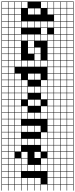

<svg xmlns="http://www.w3.org/2000/svg" viewBox="795 -1562 1046 2676"><g transform="rotate(90 1318.0 -224.0)"><path d="M272.7 -636.4V-721.2H187.9V-636.4ZM272.7 -545.5V-630.3H187.9V-545.5ZM181.8 -545.5V-630.3H97V-545.5ZM90.9 -545.5V-630.3H6.1V-545.5ZM272.7 -454.5V-539.4H187.9V-454.5ZM181.8 -454.5V-539.4H97V-454.5ZM90.9 -454.5V-539.4H6.1V-454.5ZM181.8 -363.6V-448.5H97V-363.6ZM90.9 -363.6V-448.5H6.1V-363.6ZM90.9 -272.7V-357.6H6.1V-272.7ZM181.8 -181.8V-266.7H97V-181.8ZM181.8 -90.9V-175.8H97V-90.9ZM90.9 0V-84.8H6.1V0ZM272.7 90.9V6.1H187.9V90.9ZM181.8 90.9V6.1H97V90.9ZM90.9 90.9V6.1H6.1V90.9ZM272.7 272.7V187.9H187.9V272.7ZM90.9 -636.4V-721.2H6.1V-636.4ZM181.8 -636.4V-721.2H97V-636.4ZM90.9 97H6.1V181.8H90.9ZM181.8 97H97V181.8H181.8ZM272.7 181.8V97H187.9V181.8ZM181.8 272.7V187.9H97V272.7ZM90.9 272.7V187.9H6.1V272.7ZM363.6 278.8H0V-727.3H363.6V-721.2H278.8V-636.4H363.6V-630.3H278.8V-545.5H363.6V-539.4H278.8V-454.5H363.6V-448.5H278.8V-363.6H363.6V-357.6H278.8V-272.7H363.6V-266.7H278.8V-181.8H363.6V-175.8H278.8V-90.9H363.6V-84.8H278.8V0H363.6V6.1H278.8V90.9H363.6V97H278.8V181.8H363.6V187.9H278.8V272.7H363.6Z M363.6 278.8V187.9H369.7V272.7H454.5V187.9H363.6V-727.3H545.5V-721.2H460.6V-636.4H545.5V-630.3H460.6V-545.5H545.5V-539.4H460.6V-454.5H545.5V-448.5H460.6V-363.6H545.5V-357.6H460.6V-272.7H545.5V-266.7H460.6V-181.8H545.5V-175.8H460.6V-90.9H545.5V-84.8H460.6V0H545.5V6.1H460.6V90.9H545.5V97H460.6V181.8H545.5V187.9H460.6V272.7H545.5V278.8ZM369.7 -636.4H454.5V-721.2H369.7ZM369.7 -545.5H454.5V-630.3H369.7ZM369.7 -454.5H454.5V-539.4H369.7ZM369.7 -272.7H454.5V-357.6H369.7ZM369.7 90.9H454.5V6.1H369.7ZM454.5 97H369.7V181.8H454.5Z M909.1 278.8H545.5V187.9H551.5V272.7H636.4V187.9H642.4V272.7H727.3V187.9H733.3V272.7H818.2V187.9H545.5V-727.3H909.1V-721.2H824.2V-636.4H909.1V-630.3H824.2V-545.5H909.1V-539.4H824.2V-454.5H909.1V-448.5H824.2V-363.6H909.1V-357.6H824.2V-272.7H909.1V-266.7H824.2V-181.8H909.1V-175.8H824.2V-90.9H909.1V-84.8H824.2V0H909.1V6.1H824.2V90.9H909.1V97H824.2V181.8H909.1V187.9H824.2V272.7H909.1ZM636.4 -636.4V-721.2H551.5V-636.4ZM733.3 -636.4H818.2V-721.2H733.3ZM642.4 -636.4H727.3V-721.2H642.4ZM551.5 -545.5H636.4V-630.3H551.5ZM642.4 -545.5H727.3V-630.3H642.4ZM733.3 -545.5H818.2V-630.3H733.3ZM551.5 -454.5H636.4V-539.4H551.5ZM642.4 -454.5H727.3V-539.4H642.4ZM733.3 -454.5H818.2V-539.4H733.3ZM551.5 -363.6H636.4V-448.5H551.5ZM642.4 -363.6H727.3V-448.5H642.4ZM733.3 -363.6H818.2V-448.5H733.3ZM642.4 -181.8H727.3V-266.7H642.4ZM733.3 -181.8H818.2V-266.7H733.3ZM551.5 -90.9H636.4V-175.8H551.5ZM642.4 -90.9H727.3V-175.8H642.4ZM733.3 90.9H818.2V6.1H733.3ZM642.4 90.9H727.3V6.1H642.4ZM551.5 90.9H636.4V6.1H551.5ZM642.4 181.8H727.3V97H642.4ZM551.5 181.8H636.4V97H551.5ZM733.3 181.8H818.2V97H733.3Z M1272.7 278.8H909.1V187.9H915.2V272.7H1000V187.9H1006.1V272.7H1090.9V187.9H1097V272.7H1181.8V187.9H909.1V-727.3H1272.7V-721.2H1187.9V-636.4H1272.7V-630.3H1187.9V-545.5H1272.7V-539.4H1187.9V-454.5H1272.7V-448.5H1187.9V-363.6H1272.7V-357.6H1187.9V-272.7H1272.7V-266.7H1187.9V-181.8H1272.7V-175.8H1187.9V-90.9H1272.7V-84.8H1187.9V0H1272.7V6.1H1187.9V90.9H1272.7V97H1187.9V181.8H1272.7V187.9H1187.9V272.7H1272.7ZM1000 -636.4V-721.2H915.2V-636.4ZM1006.1 -636.4H1090.9V-721.2H1006.1ZM1097 -636.4H1181.8V-721.2H1097ZM915.2 -545.5H1000V-630.3H915.2ZM1006.1 -545.5H1090.9V-630.3H1006.1ZM1097 -545.5H1181.8V-630.3H1097ZM915.2 -454.5H1000V-539.4H915.2ZM1006.1 -454.5H1090.9V-539.4H1006.1ZM1097 -454.5H1181.8V-539.4H1097ZM915.2 -363.6H1000V-448.5H915.2ZM1006.1 -363.6H1090.9V-448.5H1006.1ZM1097 -363.6H1181.8V-448.5H1097ZM1097 -272.7H1181.8V-357.6H1097ZM1006.1 -181.8H1090.9V-266.7H1006.1ZM1006.1 -90.9H1090.9V-175.8H1006.1ZM1097 0H1181.8V-84.8H1097ZM1006.1 90.9H1090.9V6.1H1006.1ZM1097 90.9H1181.8V6.1H1097ZM1097 181.8H1181.8V97H1097ZM1006.1 181.8H1090.9V97H1006.1ZM915.2 181.8H1000V97H915.2Z M1636.4 278.8H1272.7V187.9H1278.8V272.7H1363.6V187.9H1272.7V-727.3H1636.4V-721.2H1551.5V-636.4H1636.4V-630.3H1551.5V-545.5H1636.4V-539.4H1551.5V-454.5H1636.4V-448.5H1551.5V-363.6H1636.4V-357.6H1551.5V-272.7H1636.4V-266.7H1551.5V-181.8H1636.4V-175.8H1551.5V-90.9H1636.4V-84.8H1551.5V0H1636.4V6.1H1551.5V90.9H1636.4V97H1551.5V181.8H1636.4V187.9H1551.5V272.7H1636.4ZM1363.6 -636.4V-721.2H1278.8V-636.4ZM1460.6 -636.4H1545.5V-721.2H1460.6ZM1369.7 -636.4H1454.5V-721.2H1369.7ZM1460.6 -545.5H1545.5V-630.3H1460.6ZM1278.8 -545.5H1363.6V-630.3H1278.8ZM1369.7 -545.5H1454.5V-630.3H1369.7ZM1369.7 -454.5H1454.5V-539.4H1369.7ZM1460.6 -454.5H1545.5V-539.4H1460.6ZM1278.8 -454.5H1363.6V-539.4H1278.8ZM1460.6 -363.6H1545.5V-448.5H1460.6ZM1278.8 -363.6H1363.6V-448.5H1278.8ZM1369.7 -363.6H1454.5V-448.5H1369.7ZM1278.8 -272.7H1363.6V-357.6H1278.8ZM1460.6 -272.7H1545.5V-357.6H1460.6ZM1369.7 -181.8H1454.5V-266.7H1369.7ZM1369.7 -90.9H1454.5V-175.8H1369.7ZM1460.6 0H1545.5V-84.8H1460.6ZM1278.8 0H1363.6V-84.8H1278.8ZM1369.7 90.9H1454.5V6.1H1369.7ZM1460.6 90.9H1545.5V6.1H1460.6ZM1278.8 90.9H1363.6V6.1H1278.8ZM1278.8 181.8H1363.6V97H1278.8ZM1369.7 181.8H1454.5V97H1369.7ZM1460.6 181.8H1545.5V97H1460.6ZM1454.5 272.7V187.9H1369.7V272.7ZM1545.5 272.7V187.9H1460.6V272.7Z M2000 278.8H1636.4V187.9H1642.4V272.7H1727.3V187.9H1733.3V272.7H1818.2V187.9H1824.2V272.7H1909.1V187.9H1636.4V-727.3H2000V-721.2H1915.2V-636.4H2000V-630.3H1915.2V-545.5H2000V-539.4H1915.2V-454.5H2000V-448.5H1915.2V-363.6H2000V-357.6H1915.2V-272.7H2000V-266.7H1915.2V-181.8H2000V-175.8H1915.2V-90.9H2000V-84.8H1915.2V0H2000V6.1H1915.2V90.9H2000V97H1915.2V181.8H2000V187.9H1915.2V272.7H2000ZM1727.3 -636.4V-721.2H1642.4V-636.4ZM1733.3 -636.4H1818.2V-721.2H1733.3ZM1824.2 -636.4H1909.1V-721.2H1824.2ZM1642.4 -545.5H1727.3V-630.3H1642.4ZM1733.3 -545.5H1818.2V-630.3H1733.3ZM1824.2 -545.5H1909.1V-630.3H1824.2ZM1642.4 -454.5H1727.3V-539.4H1642.4ZM1733.3 -454.5H1818.2V-539.4H1733.3ZM1824.2 -454.5H1909.1V-539.4H1824.2ZM1642.4 -363.6H1727.3V-448.5H1642.4ZM1733.3 -363.6H1818.2V-448.5H1733.3ZM1824.2 -363.6H1909.1V-448.5H1824.2ZM1824.2 -272.7H1909.1V-357.6H1824.2ZM1733.3 -181.8H1818.2V-266.7H1733.3ZM1733.3 -90.9H1818.2V-175.8H1733.3ZM1733.3 0H1818.2V-84.8H1733.3ZM1824.2 90.9H1909.1V6.1H1824.2ZM1733.3 90.9H1818.2V6.1H1733.3ZM1642.4 90.9H1727.3V6.1H1642.4ZM1733.3 181.8H1818.2V97H1733.3ZM1642.4 181.8H1727.3V97H1642.4ZM1824.2 181.8H1909.1V97H1824.2Z M2363.6 278.8H2000V187.9H2006.1V272.7H2090.9V187.9H2097V272.7H2181.8V187.9H2187.9V272.7H2272.7V187.9H2000V-727.3H2363.6V-721.2H2278.8V-636.4H2363.6V-630.3H2278.8V-545.5H2363.6V-539.4H2278.8V-454.5H2363.6V-448.5H2278.8V-363.6H2363.6V-357.6H2278.8V-272.7H2363.6V-266.7H2278.8V-181.8H2363.6V-175.8H2278.8V-90.9H2363.6V-84.8H2278.8V0H2363.6V6.1H2278.8V90.9H2363.6V97H2278.8V181.8H2363.6V187.9H2278.8V272.7H2363.6ZM2097 -636.4H2181.8V-721.2H2097ZM2187.9 -636.4H2272.7V-721.2H2187.9ZM2006.1 -636.4H2090.9V-721.2H2006.1ZM2187.9 -545.5H2272.7V-630.3H2187.9ZM2006.1 -545.5H2090.9V-630.3H2006.1ZM2097 -545.5H2181.8V-630.3H2097ZM2187.9 -454.5H2272.7V-539.4H2187.9ZM2006.1 -454.5H2090.9V-539.4H2006.1ZM2097 -454.5H2181.8V-539.4H2097ZM2187.9 -363.6H2272.7V-448.5H2187.9ZM2006.1 -363.6H2090.9V-448.5H2006.1ZM2097 -363.6H2181.8V-448.5H2097ZM2006.1 -272.7H2090.9V-357.6H2006.1ZM2187.9 -272.7H2272.7V-357.6H2187.9ZM2097 -181.8H2181.8V-266.7H2097ZM2097 0H2181.8V-84.8H2097ZM2187.9 0H2272.7V-84.8H2187.9ZM2187.9 90.9H2272.7V6.1H2187.9ZM2006.1 90.9H2090.9V6.1H2006.1ZM2097 181.8H2181.8V97H2097ZM2006.1 181.8H2090.9V97H2006.1ZM2272.7 97H2187.9V181.8H2272.7Z M2636.4 278.8H2363.6V187.9H2369.7V272.7H2454.5V187.9H2460.6V272.7H2545.5V187.9H2363.6V-727.3H2636.4V-721.2H2551.5V-636.4H2636.4V-630.3H2551.5V-545.5H2636.4V-539.4H2551.5V-454.5H2636.4V-448.5H2551.5V-363.6H2636.4V-357.6H2551.5V-272.7H2636.4V-266.7H2551.5V-181.8H2636.4V-175.8H2551.5V-90.9H2636.4V-84.8H2551.5V0H2636.4V6.1H2551.5V90.9H2636.4V97H2551.5V181.8H2636.4V187.9H2551.5V272.7H2636.4ZM2454.5 -636.4V-721.2H2369.7V-636.4ZM2460.6 -636.4H2545.5V-721.2H2460.6ZM2369.7 -545.5H2454.5V-630.3H2369.7ZM2460.6 -545.5H2545.5V-630.3H2460.6ZM2369.7 -454.5H2454.5V-539.4H2369.7ZM2460.6 -454.5H2545.5V-539.4H2460.6ZM2369.7 -363.6H2454.5V-448.5H2369.7ZM2460.6 -363.6H2545.5V-448.5H2460.6ZM2460.6 -181.8H2545.5V-266.7H2460.6ZM2460.6 -90.9H2545.5V-175.8H2460.6ZM2460.6 0H2545.5V-84.8H2460.6ZM2369.7 90.9H2454.5V6.1H2369.7ZM2460.6 90.9H2545.5V6.1H2460.6ZM2369.7 181.8H2454.5V97H2369.7ZM2460.6 181.8H2545.5V97H2460.6Z"/></g></svg>

Font: Micro 5 Charted
Style: Regular
Weight: 400
Designer: Sarah Cadigan-Fried
Version: Version 1.000; ttfautohint (v1.8.4.7-5d5b)